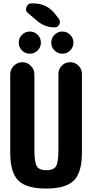

<svg xmlns="http://www.w3.org/2000/svg" viewBox="-20 -1095 540 1125"><path d="M89.8 -844.7Q89.8 -872.1 108.9 -891.1Q127.9 -910.2 154.8 -910.2Q181.6 -910.2 200.7 -891.1Q219.7 -872.1 219.7 -845.2Q219.7 -818.4 200.7 -799.3Q181.6 -780.3 154.8 -780.3Q127.9 -780.3 108.9 -799.3Q89.8 -818.4 89.8 -844.7ZM280.3 -844.7Q280.3 -872.1 299.3 -891.1Q318.4 -910.2 345.2 -910.2Q372.1 -910.2 391.1 -891.1Q410.2 -872.1 410.2 -845.2Q410.2 -818.4 391.1 -799.3Q372.1 -780.3 345.2 -780.3Q318.4 -780.3 299.3 -799.3Q280.3 -818.4 280.3 -844.7ZM460 -661.1V-200.2Q460 -84 412.6 -37.1Q365.2 9.8 250 9.8Q134.8 9.8 87.4 -37.1Q40 -84 40 -200.2V-659.2Q40 -688.5 61 -709.5Q82 -730.5 110.8 -730.5Q139.6 -730.5 160.6 -709.5Q181.6 -688.5 181.6 -659.2V-219.7Q181.6 -143.6 195.8 -120.6Q210 -97.7 252 -97.7Q293.9 -97.7 308.1 -120.6Q322.3 -143.6 322.3 -219.7V-661.1Q322.3 -690.4 342.3 -710.4Q362.3 -730.5 391.1 -730.5Q419.9 -730.5 439.9 -710.4Q460 -690.4 460 -661.1ZM325.2 -984.4Q335.9 -969.7 327.6 -952.1Q319.3 -934.6 299.8 -934.6Q241.2 -934.6 195.3 -974.6L143.6 -1018.6Q127 -1032.2 134.8 -1053.7Q142.6 -1075.2 165 -1075.2H174.8Q258.8 -1075.2 308.6 -1005.9Z"/></svg>

Font: Rounded-X Mgen+ 1mn bold
Style: Bold
Weight: 700
Designer: [Source Han Sans]
Ryoko NISHIZUKA  (kana & ideographs); Paul D. Hunt (Latin, Greek & Cyrillic); Wenlong ZHANG  (bopomofo
Version: Version 1.059.20150602